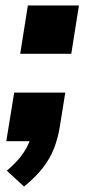

<svg xmlns="http://www.w3.org/2000/svg" viewBox="-20 -517 313 703"><path d="M68 166 5 108Q32 85 50.5 63Q69 41 81 16.5Q93 -8 98 -34L131 0H3L32 -178H219L199 -53Q192 -10 177.5 27Q163 64 136.5 98Q110 132 68 166ZM54 -320 82 -497H269L241 -320Z"/></svg>

Font: Nunito Sans 10pt SemiCondensed Black
Style: Italic
Weight: 900
Width: 4
Italic angle: -9°
Designer: Vernon Adams
Foundry: Vernon Adams
Version: Version 3.101;gftools[0.9.27]